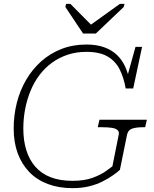

<svg xmlns="http://www.w3.org/2000/svg" viewBox="-20 -959 797 996"><path d="M411 -785H477L622 -923L626 -939H602L428 -814H469L345 -939H323L319 -923ZM101 -292Q101 -344 110.5 -393.5Q120 -443 138.5 -488Q157 -533 185 -570Q213 -607 249.5 -633.5Q286 -660 330.5 -675Q375 -690 428 -690Q497 -690 538 -666Q579 -642 600.5 -599.5Q622 -557 632 -500H671L717 -716H683L634 -540L651 -543Q644 -582 628 -616Q612 -650 585.5 -675Q559 -700 520 -714Q481 -728 428 -728Q358 -728 299 -705Q240 -682 194 -641Q148 -600 116 -545.5Q84 -491 67.5 -426.5Q51 -362 51 -292Q51 -220 72 -163.5Q93 -107 132 -66.5Q171 -26 228 -4.5Q285 17 356 17Q404 17 442.5 7.5Q481 -2 511.5 -17.5Q542 -33 565 -49Q588 -65 602 -78L639 -260Q644 -284 665 -291.5Q686 -299 722 -299H733L742 -338H496L487 -299H510Q539 -299 559.5 -296Q580 -293 589.5 -284.5Q599 -276 596 -261L563 -96Q553 -88 527.5 -70Q502 -52 460 -36.5Q418 -21 356 -21Q291 -21 243 -39.5Q195 -58 163.5 -94Q132 -130 116.5 -180Q101 -230 101 -292Z"/></svg>

Font: Roboto Serif 20pt Thin
Style: Italic
Weight: 250
Italic angle: -10°
Version: Version 1.007